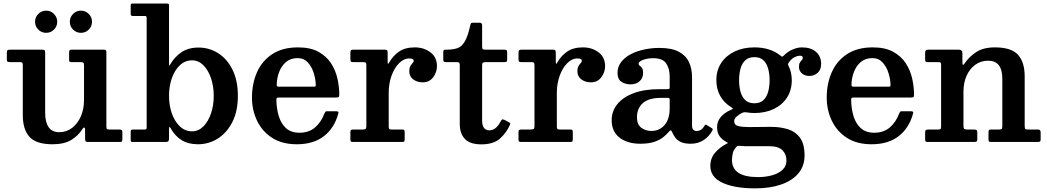

<svg xmlns="http://www.w3.org/2000/svg" viewBox="-20 -800 5901 1082"><path d="M108.5 -151V-432.5Q108.5 -442.5 105.8 -446.2Q103 -450 93.5 -450H37.5Q26.5 -450 22.5 -452.5Q18.5 -455 18.5 -465.5V-501Q18.5 -513 21.8 -516.5Q25 -520 36.5 -520H215Q226.5 -520 230.5 -517.5Q234.5 -515 234.5 -503.5V-163.5Q234.5 -112.5 253.8 -83.8Q273 -55 314.5 -55Q354.5 -55 386 -79Q417.5 -103 435.5 -144.2Q453.5 -185.5 453.5 -237V-432Q453.5 -443.5 449.2 -446.8Q445 -450 434 -450H385Q377 -450 373.2 -451.8Q369.5 -453.5 369.5 -461.5V-504Q369.5 -513.5 372 -516.8Q374.5 -520 383 -520H566Q575 -520 577.2 -516.5Q579.5 -513 579.5 -504V-88Q579.5 -75.5 582.8 -72.8Q586 -70 598.5 -70H653.5Q660.5 -70 665 -67.5Q669.5 -65 669.5 -57V-17.5Q669.5 -7 667.2 -3.5Q665 0 655 0H477.5Q465.5 0 462.5 -3.8Q459.5 -7.5 459.5 -20V-72Q459.5 -78.5 455.5 -81Q451.5 -83.5 445.5 -74Q421.5 -35.5 381.5 -11.2Q341.5 13 276.5 13Q183.5 13 146 -29Q108.5 -71 108.5 -151ZM436 -615Q410 -615 391.8 -633.2Q373.5 -651.5 373.5 -677.5Q373.5 -703 391.8 -721.5Q410 -740 436 -740Q462 -740 480.2 -721.5Q498.5 -703 498.5 -677.5Q498.5 -651.5 480.2 -633.2Q462 -615 436 -615ZM240 -615Q214 -615 195.8 -633.2Q177.5 -651.5 177.5 -677.5Q177.5 -703 195.8 -721.5Q214 -740 240 -740Q266 -740 284.2 -721.5Q302.5 -703 302.5 -677.5Q302.5 -651.5 284.2 -633.2Q266 -615 240 -615Z M727.5 -710Q716.5 -710 716.5 -722V-770Q716.5 -780 725.5 -780H919.5Q925.5 -780 929 -778.5Q932.5 -777 932.5 -770V-445Q932.5 -432.5 933.5 -430.8Q934.5 -429 938 -435Q964 -480 1003 -506Q1042 -532 1098.5 -532Q1159.5 -532 1209.8 -500Q1260 -468 1290.2 -407.2Q1320.5 -346.5 1320.5 -260Q1320.5 -173.5 1289.5 -112.5Q1258.5 -51.5 1207.5 -19.2Q1156.5 13 1095.5 13Q1041 13 1003.2 -10.5Q965.5 -34 941.5 -77.5Q936 -86.5 934.2 -84.8Q932.5 -83 932.5 -66V-18Q932.5 0 917 0H728Q721 0 718.8 -1.8Q716.5 -3.5 716.5 -11V-59.5Q716.5 -70 729 -70H794.5Q802 -70 804.2 -72.2Q806.5 -74.5 806.5 -82.5V-699Q806.5 -710 797.5 -710ZM932.5 -260Q932.5 -206 948.5 -160.5Q964.5 -115 993.8 -87.5Q1023 -60 1062.5 -60Q1098.5 -60 1126 -87.5Q1153.5 -115 1169 -160.5Q1184.5 -206 1184.5 -260Q1184.5 -314 1169 -359.5Q1153.5 -405 1126 -432.5Q1098.5 -460 1062.5 -460Q1023 -460 993.8 -432.5Q964.5 -405 948.5 -359.5Q932.5 -314 932.5 -260Z M1400 -250Q1400 -330 1428.8 -394Q1457.5 -458 1515.2 -495.5Q1573 -533 1659.5 -533Q1729.5 -533 1774.8 -508Q1820 -483 1845.8 -443Q1871.5 -403 1881.8 -356.2Q1892 -309.5 1892 -266.5Q1892 -256 1888.5 -253.2Q1885 -250.5 1874.5 -250.5H1552.5Q1543.5 -250.5 1540.2 -247.5Q1537 -244.5 1537.5 -236Q1538.5 -186.5 1551.2 -144.8Q1564 -103 1592.2 -77.5Q1620.5 -52 1667.5 -52Q1720 -52 1754.8 -81.2Q1789.5 -110.5 1808.5 -161Q1811 -166.5 1813.2 -169.8Q1815.5 -173 1823.5 -173H1875.5Q1889.5 -173 1887 -162Q1865.5 -80 1806.5 -33.5Q1747.5 13 1652.5 13Q1569.5 13 1513.2 -23.5Q1457 -60 1428.5 -120Q1400 -180 1400 -250ZM1553.5 -311.5H1745.5Q1755.5 -311.5 1757.5 -313Q1759.5 -314.5 1759.5 -321Q1759 -352.5 1748.2 -387.8Q1737.5 -423 1715 -447.8Q1692.5 -472.5 1657.5 -472.5Q1618 -472.5 1592.2 -450.8Q1566.5 -429 1553.5 -395.2Q1540.5 -361.5 1539.5 -326Q1539 -317.5 1541 -314.5Q1543 -311.5 1553.5 -311.5Z M2044.5 -430.5Q2044.5 -442.5 2041.5 -446.2Q2038.5 -450 2026.5 -450H1970Q1959.5 -450 1957 -453.5Q1954.5 -457 1954.5 -468V-502Q1954.5 -512.5 1957.5 -516.2Q1960.5 -520 1971 -520H2147Q2156 -520 2160.2 -517.5Q2164.5 -515 2164.5 -505.5V-456.5Q2164.5 -442.5 2166.2 -440.5Q2168 -438.5 2174.5 -450Q2194.5 -485.5 2228.8 -509.2Q2263 -533 2318 -533Q2368.5 -533 2405.5 -505.2Q2442.5 -477.5 2442.5 -427Q2442.5 -393.5 2421.2 -364.8Q2400 -336 2362.5 -336Q2330 -336 2308.2 -353Q2286.5 -370 2286.5 -397.5Q2286.5 -417 2292.8 -427.8Q2299 -438.5 2305.2 -444.8Q2311.5 -451 2311.5 -457Q2311.5 -463.5 2306.2 -467Q2301 -470.5 2286 -470.5Q2255 -470.5 2228.5 -443.5Q2202 -416.5 2186.2 -372.5Q2170.5 -328.5 2170.5 -277V-89.5Q2170.5 -78 2173 -74Q2175.5 -70 2187.5 -70H2247Q2256.5 -70 2258.5 -66.2Q2260.5 -62.5 2260.5 -53V-17Q2260.5 -7 2258.2 -3.5Q2256 0 2246.5 0H1970.5Q1962 0 1958.2 -2.2Q1954.5 -4.5 1954.5 -13V-55.5Q1954.5 -64.5 1957.8 -67.2Q1961 -70 1970 -70H2023Q2034.5 -70 2039.5 -73.2Q2044.5 -76.5 2044.5 -87.5Z M2853.5 -96Q2834.5 -52.5 2798 -19.5Q2761.5 13.5 2692.5 13.5Q2628.5 13.5 2599.8 -17Q2571 -47.5 2571 -101V-432.5Q2571 -442 2568 -446Q2565 -450 2555.5 -450H2494.5Q2484.5 -450 2481.2 -452.8Q2478 -455.5 2478 -465.5V-505Q2478 -515.5 2481 -517.8Q2484 -520 2494 -520Q2531 -520 2556 -528Q2581 -536 2598.5 -564.8Q2616 -593.5 2630 -656.5Q2632 -665.5 2634.2 -668.8Q2636.5 -672 2648.5 -672H2683Q2697 -672 2697 -657V-537Q2697 -526 2701 -523Q2705 -520 2715.5 -520H2822.5Q2832 -520 2835 -517Q2838 -514 2838 -504.5V-462.5Q2838 -454 2834.2 -452Q2830.5 -450 2822.5 -450H2716Q2706.5 -450 2701.8 -447Q2697 -444 2697 -433.5V-121Q2697 -65.5 2738.5 -65.5Q2775.5 -65.5 2802.5 -117.5Q2806.5 -125 2809.5 -126.8Q2812.5 -128.5 2821.5 -125L2844.5 -113Q2852 -109.5 2854.5 -106.2Q2857 -103 2853.5 -96Z M2992 -430.5Q2992 -442.5 2989 -446.2Q2986 -450 2974 -450H2917.5Q2907 -450 2904.5 -453.5Q2902 -457 2902 -468V-502Q2902 -512.5 2905 -516.2Q2908 -520 2918.5 -520H3094.5Q3103.5 -520 3107.8 -517.5Q3112 -515 3112 -505.5V-456.5Q3112 -442.5 3113.8 -440.5Q3115.5 -438.5 3122 -450Q3142 -485.5 3176.2 -509.2Q3210.5 -533 3265.5 -533Q3316 -533 3353 -505.2Q3390 -477.5 3390 -427Q3390 -393.5 3368.8 -364.8Q3347.5 -336 3310 -336Q3277.5 -336 3255.8 -353Q3234 -370 3234 -397.5Q3234 -417 3240.2 -427.8Q3246.5 -438.5 3252.8 -444.8Q3259 -451 3259 -457Q3259 -463.5 3253.8 -467Q3248.5 -470.5 3233.5 -470.5Q3202.5 -470.5 3176 -443.5Q3149.5 -416.5 3133.8 -372.5Q3118 -328.5 3118 -277V-89.5Q3118 -78 3120.5 -74Q3123 -70 3135 -70H3194.5Q3204 -70 3206 -66.2Q3208 -62.5 3208 -53V-17Q3208 -7 3205.8 -3.5Q3203.5 0 3194 0H2918Q2909.5 0 2905.8 -2.2Q2902 -4.5 2902 -13V-55.5Q2902 -64.5 2905.2 -67.2Q2908.5 -70 2917.5 -70H2970.5Q2982 -70 2987 -73.2Q2992 -76.5 2992 -87.5Z M3427 -123Q3427 -173 3458.5 -212.5Q3490 -252 3550.2 -274.8Q3610.5 -297.5 3696.5 -297.5H3741Q3749.5 -297.5 3751.8 -299.5Q3754 -301.5 3754 -310.5V-367Q3754 -414 3734 -443Q3714 -472 3662 -472Q3630 -472 3604.5 -462.8Q3579 -453.5 3579 -441.5Q3579 -433.5 3585.2 -429.5Q3591.5 -425.5 3597.8 -417.2Q3604 -409 3604 -388.5Q3604 -359.5 3584 -342Q3564 -324.5 3534 -324.5Q3504 -324.5 3482 -339Q3460 -353.5 3460 -388.5Q3460 -424 3480.5 -450.5Q3501 -477 3535.2 -494.8Q3569.5 -512.5 3611.2 -521.2Q3653 -530 3695.5 -530Q3765.5 -530 3805.8 -508.2Q3846 -486.5 3863 -449.2Q3880 -412 3880 -364.5V-90.5Q3880 -75.5 3887.8 -68.5Q3895.5 -61.5 3906 -61.5Q3916.5 -61.5 3927.8 -67.2Q3939 -73 3950.5 -92Q3956 -101 3962 -95.5L3992 -77.5Q3998.5 -73.5 3995 -65.5Q3977.5 -32 3946 -11Q3914.5 10 3873 10H3872.5Q3835.5 10 3815 -0.5Q3794.5 -11 3784.2 -26.2Q3774 -41.5 3768 -55Q3763.5 -65.5 3759.5 -65.5Q3755.5 -65.5 3748.5 -56.5Q3738 -44 3719.2 -28.2Q3700.5 -12.5 3669 -1.2Q3637.5 10 3588 10Q3515.5 10 3471.2 -24.5Q3427 -59 3427 -123ZM3569.5 -139.5Q3569.5 -98.5 3593.8 -80.2Q3618 -62 3651 -62Q3696 -62 3725 -95.2Q3754 -128.5 3754 -191V-238.5Q3754 -248.5 3744 -248.5H3706Q3635 -248.5 3602.2 -218.5Q3569.5 -188.5 3569.5 -139.5Z M4017 -348Q4017 -404.5 4044.8 -446Q4072.5 -487.5 4120.8 -510.2Q4169 -533 4231 -533Q4322.5 -533 4380.5 -485Q4386.5 -480 4388.2 -480.2Q4390 -480.5 4396 -486Q4420 -510.5 4448 -521.8Q4476 -533 4499 -533Q4550 -533 4578.8 -507.5Q4607.5 -482 4607.5 -440.5Q4607.5 -407 4587.8 -389.5Q4568 -372 4541 -372Q4514.5 -372 4498.5 -387Q4482.5 -402 4482.5 -422Q4482.5 -440 4488 -448.2Q4493.5 -456.5 4498.8 -461.5Q4504 -466.5 4504 -474Q4504 -486 4489 -486Q4474 -486 4457 -477.5Q4440 -469 4425.5 -448.5Q4422 -443 4421 -440.2Q4420 -437.5 4422.5 -431.5Q4442 -393.5 4442 -348Q4442 -291.5 4415 -250Q4388 -208.5 4340.5 -185.8Q4293 -163 4231 -163Q4209 -163 4186 -167Q4172 -169 4160.5 -163Q4143 -154 4130.2 -142.2Q4117.5 -130.5 4117.5 -118.5Q4117.5 -95.5 4139.5 -89.8Q4161.5 -84 4198 -84Q4210.5 -84 4236 -84.2Q4261.5 -84.5 4287.2 -84.8Q4313 -85 4327 -85Q4377.5 -85 4420 -71.8Q4462.5 -58.5 4488.2 -23.8Q4514 11 4514 76Q4514 136 4479 177.2Q4444 218.5 4381.5 240Q4319 261.5 4236 261.5Q4120 261.5 4051.5 230Q3983 198.5 3983 135Q3983 91.5 4010.2 60.2Q4037.5 29 4072.5 11.5Q4083 6.5 4081.8 5Q4080.5 3.5 4071 -1.5Q4048.5 -13.5 4034.8 -33.2Q4021 -53 4021 -84Q4021 -116 4041.8 -140.5Q4062.5 -165 4099 -181Q4111.5 -186.5 4110.2 -188.5Q4109 -190.5 4099 -197Q4060.5 -220.5 4038.8 -259.2Q4017 -298 4017 -348ZM4145 -348Q4145 -314 4152.8 -284.2Q4160.5 -254.5 4179.5 -236.2Q4198.5 -218 4231 -218Q4264 -218 4282.8 -236.2Q4301.5 -254.5 4309.2 -284.2Q4317 -314 4317 -348Q4317 -382 4309.2 -411.8Q4301.5 -441.5 4282.8 -459.8Q4264 -478 4231 -478Q4198.5 -478 4179.5 -459.8Q4160.5 -441.5 4152.8 -411.8Q4145 -382 4145 -348ZM4412 105Q4412 69 4389 46.5Q4366 24 4317 24H4209Q4193.5 24 4178.2 23.8Q4163 23.5 4148.5 22Q4136.5 20.5 4131.5 26Q4113 45 4109 66Q4105 87 4105 102Q4105 198 4252 198Q4294 198 4330.5 188Q4367 178 4389.5 157.2Q4412 136.5 4412 105Z M4639 -250Q4639 -330 4667.8 -394Q4696.5 -458 4754.2 -495.5Q4812 -533 4898.5 -533Q4968.5 -533 5013.8 -508Q5059 -483 5084.8 -443Q5110.5 -403 5120.8 -356.2Q5131 -309.5 5131 -266.5Q5131 -256 5127.5 -253.2Q5124 -250.5 5113.5 -250.5H4791.5Q4782.5 -250.5 4779.2 -247.5Q4776 -244.5 4776.5 -236Q4777.5 -186.5 4790.2 -144.8Q4803 -103 4831.2 -77.5Q4859.5 -52 4906.5 -52Q4959 -52 4993.8 -81.2Q5028.5 -110.5 5047.5 -161Q5050 -166.5 5052.2 -169.8Q5054.5 -173 5062.5 -173H5114.5Q5128.5 -173 5126 -162Q5104.5 -80 5045.5 -33.5Q4986.5 13 4891.5 13Q4808.5 13 4752.2 -23.5Q4696 -60 4667.5 -120Q4639 -180 4639 -250ZM4792.5 -311.5H4984.5Q4994.5 -311.5 4996.5 -313Q4998.5 -314.5 4998.5 -321Q4998 -352.5 4987.2 -387.8Q4976.5 -423 4954 -447.8Q4931.5 -472.5 4896.5 -472.5Q4857 -472.5 4831.2 -450.8Q4805.5 -429 4792.5 -395.2Q4779.5 -361.5 4778.5 -326Q4778 -317.5 4780 -314.5Q4782 -311.5 4792.5 -311.5Z M5268 -450H5208Q5198.5 -450 5196 -453.2Q5193.5 -456.5 5193.5 -466.5V-504Q5193.5 -520 5210 -520H5384Q5403.5 -520 5403.5 -500.5V-454Q5403.5 -434.5 5406.8 -434.2Q5410 -434 5416.5 -443Q5441.5 -480.5 5481.8 -506.8Q5522 -533 5586.5 -533Q5679.5 -533 5717 -491.2Q5754.5 -449.5 5754.5 -369V-92Q5754.5 -78.5 5757.2 -74.2Q5760 -70 5774 -70H5830Q5844.5 -70 5844.5 -54V-15.5Q5844.5 -4 5840.2 -2Q5836 0 5824.5 0H5564Q5554.5 0 5552.5 -3.8Q5550.5 -7.5 5550.5 -18V-53Q5550.5 -62 5552.8 -66Q5555 -70 5564 -70H5608Q5620.5 -70 5624.5 -73.2Q5628.5 -76.5 5628.5 -89.5V-356.5Q5628.5 -458 5548.5 -458Q5508.5 -458 5477 -435.8Q5445.5 -413.5 5427.5 -374Q5409.5 -334.5 5409.5 -283V-90Q5409.5 -78.5 5413.5 -74.2Q5417.5 -70 5429.5 -70H5469Q5479.5 -70 5483.5 -67Q5487.5 -64 5487.5 -52.5V-16Q5487.5 -6 5483.5 -3Q5479.5 0 5470 0H5208Q5198 0 5195.8 -3.5Q5193.5 -7 5193.5 -17.5V-52.5Q5193.5 -64 5197.2 -67Q5201 -70 5212 -70H5264Q5275.5 -70 5279.5 -72.5Q5283.5 -75 5283.5 -86V-437Q5283.5 -445.5 5280 -447.8Q5276.5 -450 5268 -450Z"/></svg>

Font: Besley SemiBold
Style: Regular
Weight: 600
Designer: Owen Earl
Foundry: indestructible type*
Version: Version 2.001; ttfautohint (v1.8.3)